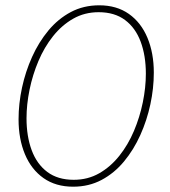

<svg xmlns="http://www.w3.org/2000/svg" viewBox="-20 -692 640 724"><path d="M256 12Q190 12 144 -20.5Q98 -53 74 -110.5Q50 -168 50 -242Q50 -301 63 -361.5Q76 -422 101 -477.5Q126 -533 162.5 -577Q199 -621 247 -646.5Q295 -672 354 -672Q420 -672 466 -639.5Q512 -607 536 -549.5Q560 -492 560 -418Q560 -359 547 -298.5Q534 -238 509 -182.5Q484 -127 447.5 -83Q411 -39 363 -13.5Q315 12 256 12ZM258 -14Q311 -14 354 -38.5Q397 -63 430 -104.5Q463 -146 485 -198Q507 -250 518.5 -306Q530 -362 530 -414Q530 -482 510.5 -534.5Q491 -587 451.5 -616.5Q412 -646 352 -646Q299 -646 256 -621.5Q213 -597 180 -555.5Q147 -514 125 -462Q103 -410 91.5 -354Q80 -298 80 -246Q80 -178 99.5 -125.5Q119 -73 158.5 -43.5Q198 -14 258 -14Z"/></svg>

Font: Source Code Pro ExtraLight ExtraLight
Style: Italic
Weight: 250
Italic angle: -11°
Monospace: yes
Version: Version 1.016;hotconv 1.0.116;makeotfexe 2.5.65601